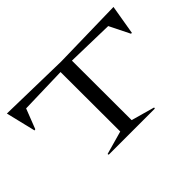

<svg xmlns="http://www.w3.org/2000/svg" viewBox="-105 -884 1158 1158"><g transform="rotate(-45 473.5 -305.0)"><path d="M19 -609.9 473.1 -600.1 928.2 -609.9 896 -419.9 888.2 -421.9 824.2 -550.8 522 -558.1 522.9 -49.8 672.9 -7.8 670.9 0H277.8L275.9 -7.8L425.8 -49.8L424.8 -558.1L123 -549.8L73.2 -421.9L64.9 -419.9Z"/></g></svg>

Font: Halibut Exp
Style: Regular
Weight: 400
Width: 7
Designer: Matteo Maggi
Foundry: Collletttivo
Version: Version 3.080 | FøM Fix